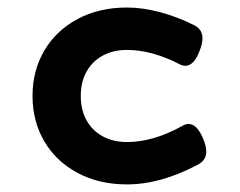

<svg xmlns="http://www.w3.org/2000/svg" viewBox="-20 -482 640 513"><path d="M499 -414.6Q521 -403.3 521 -379.9Q521 -365.7 513.2 -345.7Q498 -306.2 475.1 -306.2Q467.8 -306.2 459.5 -310.5Q385.7 -348.6 319.3 -348.6Q283.2 -348.6 255.1 -333.7Q227.1 -318.8 211.4 -291Q195.8 -263.2 195.8 -225.6Q195.8 -188 211.4 -160.2Q227.1 -132.3 255.1 -117.4Q283.2 -102.5 319.3 -102.5Q390.1 -102.5 467.8 -146Q476.6 -150.9 483.9 -150.9Q505.9 -150.9 522.5 -112.3Q531.2 -91.3 531.2 -76.7Q531.2 -54.7 510.3 -43Q410.2 10.7 319.3 10.7Q245.1 10.7 187.7 -19.8Q130.4 -50.3 98.6 -104Q66.9 -157.7 66.9 -225.6Q66.9 -293.5 98.6 -347.2Q130.4 -400.9 187.7 -431.4Q245.1 -461.9 319.3 -461.9Q361.8 -461.9 408.7 -449.2Q455.6 -436.5 499 -414.6Z"/></svg>

Font: Courier Prime Sans
Style: Bold
Weight: 700
Designer: Alan Dague-Greene
Foundry: Quote-Unquote Apps
Version: Version 3.020